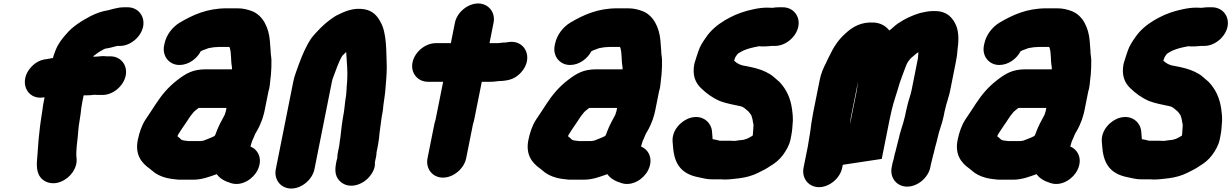

<svg xmlns="http://www.w3.org/2000/svg" viewBox="-20 -829 7106 1108"><path d="M232.3 -267H237.3L231.5 -238C228.7 -224 226.5 -209.7 224.9 -195C218.8 -152.1 211.1 -109.4 207.4 -67L202.6 -23C199.8 20.7 196.2 62.8 193 105C190 158.3 203 197.7 241.6 217.5C301.4 248.1 369.4 209.7 399.8 164C418.3 136 425.5 107.7 421.2 79C418 41.9 424.9 -4.2 429.4 -47C431.9 -71.6 432.9 -99.5 438.4 -127L445.1 -171C447.4 -193.5 449.8 -214.6 454.5 -238L462.7 -279H482.7C496.7 -279 510.2 -280 523.3 -282H526.3C534.2 -281.3 541.8 -281 549.1 -281H572.1C632.1 -281 693.4 -332.7 705.5 -393C717.5 -453.3 676.6 -504 616.6 -504H593.6C590.3 -504 586.4 -504.3 581.8 -505C564.6 -505.9 545.4 -502 527.2 -502H517.2C518.2 -503.3 519.9 -505.3 522.4 -508C539.1 -520.4 555.2 -532.5 574.2 -542C580.2 -544.2 585.8 -549 591.6 -549C611.4 -551.7 636.6 -558.6 656.6 -564H672.6C732.3 -564 793.9 -615.6 805.9 -675.5C817.8 -735.4 776.8 -787 717.1 -787H693.1C679.1 -787 664 -785 647.9 -781L626.9 -776C619.9 -774 612.5 -772 604.7 -770C563.9 -763.4 535 -752.1 500.7 -735C451.4 -708.5 399.7 -677.2 363.6 -634C338.3 -606.4 315.3 -575.8 300.6 -539C296 -524.1 288.8 -509.8 285.6 -494C282.2 -493.3 279.1 -493 276.4 -493C265.7 -490.4 260.3 -489.5 249.4 -488C213.1 -483.6 185.6 -470 159.7 -442C84.6 -360.6 134 -250.1 232.3 -267Z M1015.6 -454C1068.9 -454 1116.7 -490.7 1138.4 -533C1143.6 -535.7 1148.4 -538 1152.8 -540H1153.8C1162.5 -543.3 1172.2 -547 1183 -551C1184.5 -551.7 1186.2 -552 1188.2 -552C1204.4 -555.4 1223.7 -558 1241.4 -558H1303.4C1305.4 -554.7 1306.6 -552.3 1307 -551L1306.8 -550C1315.7 -520.4 1311.6 -478 1318 -446C1318 -443 1319.6 -434 1318.6 -429H1167.6C1092.4 -429 1053.6 -405.3 1003.3 -367C950.2 -325.6 916.3 -285.2 878.5 -228L866.9 -210C849.8 -184.5 835.1 -161 818.4 -137C798.5 -105.9 783.8 -64.3 775.2 -21C758.4 63.2 795.9 110.5 843.3 144C847.9 147.3 850.8 149.7 851.9 151L874.3 169C898.2 185.3 931.6 198.1 967.5 203L984.1 205C992.5 206.3 1001.3 207.3 1010.5 208H1094.5C1147 208 1190.3 190.2 1230.9 176C1249.1 202.1 1278.1 217.3 1313.5 228C1376.5 247.8 1443.1 201.8 1466.7 152C1498.5 87.3 1468.3 33.4 1425.6 17L1426.2 14C1428.1 4.8 1432.5 -7 1435.2 -16C1445.3 -34.9 1449.4 -54.2 1461.2 -71C1474.1 -92.5 1484.5 -115.7 1492.8 -139L1498.3 -157C1501.8 -167.7 1504.7 -179 1507.1 -191L1529.7 -304C1530.4 -307.3 1531.2 -310 1532.3 -312C1537.2 -331.2 1538.5 -355.6 1540.7 -374L1543.5 -398C1545.8 -429.8 1547.1 -452.5 1546.4 -483C1545.6 -504.6 1541.8 -514.7 1541.8 -535C1540.5 -555.2 1538.7 -572.8 1537.4 -593C1531.6 -667.2 1498.7 -740 1433.7 -765C1409.6 -773.6 1384.5 -781 1350.9 -781H1287.9C1174.6 -781 1093.4 -743.3 1016.4 -698C977.3 -674 939.8 -630.2 928.8 -575L927 -566C915 -505.7 955.7 -454 1015.6 -454ZM1287.1 -206 1283.3 -187C1281.5 -181 1279.7 -175.7 1278.1 -171C1277.6 -168.3 1276.3 -165.3 1274.3 -162C1267.5 -146.8 1256.2 -130 1250.4 -117L1240 -95C1237.2 -87.7 1234 -80 1230.4 -72C1226.8 -63.3 1222 -42 1213.4 -42C1200.8 -34.6 1180.4 -28.4 1166.4 -22C1159.8 -19.9 1153.3 -16 1144.2 -16C1141.4 -15.3 1139 -15 1137 -15H1066C1064 -15 1061.7 -15.3 1059.2 -16L1043.6 -18C1038.1 -18 1026.7 -21.6 1023.2 -26C1018.3 -31.3 1012 -36.7 1004.4 -42L1005 -45C1005.4 -47 1006.1 -49 1007.2 -51C1020.1 -71.6 1031.3 -89.1 1046 -110C1061.5 -131 1073.7 -154.4 1090.7 -174C1100.1 -187.4 1110.6 -193.1 1126.1 -206Z M1794.7 147 1895.7 -359C1897.3 -367 1899.3 -374 1901.9 -380C1917.9 -422.9 1933.7 -471.2 1955.2 -507C1964.5 -514.8 1970.6 -523.2 1977.6 -529L1978.8 -515C1981.2 -467.3 1987.4 -415.4 1983.5 -363C1979.1 -322.9 1981.1 -291.1 1972.7 -249C1968.4 -212.3 1966.4 -187.1 1959.1 -151C1957 -137 1954.8 -122.7 1952.6 -108C1948.1 -78.5 1946.3 -41.8 1940.8 -14C1940 -6.7 1939 1.7 1937.8 11L1929.4 53C1927.6 62.3 1926.6 72.3 1926.4 83C1924.8 87.7 1923.6 92.3 1922.6 97L1919.6 112C1909.2 164.3 1918 197.4 1947.7 222C1994.8 261 2066.5 240.7 2108.1 195C2130.2 170.7 2147.1 137.7 2143.2 109L2145.6 97C2148.8 81.2 2152.9 67.9 2153 50L2161.8 6C2163.8 -7.3 2165.7 -20 2167.4 -32L2170.2 -61L2174.2 -91C2175.2 -99.7 2176.6 -110 2178.4 -122L2182.7 -154C2188.3 -181.8 2191.4 -201.5 2192.9 -225C2196 -248.9 2202.4 -287.3 2203.9 -310C2207.7 -352.9 2211.7 -400.5 2212 -441C2208.5 -532.9 2213 -638.3 2175.3 -703C2156.8 -738.4 2131.1 -766 2085.7 -775C2019.6 -787.2 1967.4 -762.5 1920.5 -739C1900.3 -727.5 1861.4 -698.5 1845.1 -682C1840.1 -676.7 1834.8 -671.7 1829.2 -667C1812.4 -649.4 1789.9 -626.6 1775 -606C1746.3 -563 1724.5 -512.4 1704.2 -457C1694.3 -427.2 1679.6 -394 1672.7 -359L1571.7 147C1559.6 207.5 1600.4 259 1660.8 259C1721.2 259 1782.6 207.5 1794.7 147Z M2605.3 -698 2581.8 -580H2494.8C2434.2 -580 2372.6 -528.9 2360.5 -468.5C2348.5 -408.1 2389.7 -357 2450.3 -357H2537.3L2493.5 -138C2490.2 -128 2487.7 -118.7 2486 -110L2447.2 84C2435.1 144.5 2476 196 2536.4 196C2596.8 196 2658.1 144.5 2670.2 84L2709.4 -112C2712.8 -122.7 2715.5 -132.7 2717.3 -142L2760.3 -357H2808.3C2818.9 -357 2829.7 -357.7 2840.7 -359L2857.1 -361C2869.1 -361 2881.9 -362 2895.7 -364L2907.1 -366C2938.1 -371.3 2965 -386.7 2987.8 -412C3062.2 -495 3009.5 -602.7 2912 -586L2901.6 -584C2891.6 -584 2881.5 -583.3 2871.2 -582L2854.8 -580H2804.8L2828.3 -698C2840.3 -757.7 2798.9 -809 2739 -809C2679.1 -809 2617.3 -757.7 2605.3 -698Z M3269.6 -454C3322.9 -454 3370.7 -490.7 3392.4 -533C3397.6 -535.7 3402.4 -538 3406.8 -540H3407.8C3416.5 -543.3 3426.2 -547 3437 -551C3438.5 -551.7 3440.2 -552 3442.2 -552C3458.4 -555.4 3477.7 -558 3495.4 -558H3557.4C3559.4 -554.7 3560.6 -552.3 3561 -551L3560.8 -550C3569.7 -520.4 3565.6 -478 3572 -446C3572 -443 3573.6 -434 3572.6 -429H3421.6C3346.4 -429 3307.6 -405.3 3257.3 -367C3204.2 -325.6 3170.3 -285.2 3132.5 -228L3120.9 -210C3103.8 -184.5 3089.1 -161 3072.4 -137C3052.5 -105.9 3037.8 -64.3 3029.2 -21C3012.4 63.2 3049.9 110.5 3097.3 144C3101.9 147.3 3104.8 149.7 3105.9 151L3128.3 169C3152.2 185.3 3185.6 198.1 3221.5 203L3238.1 205C3246.5 206.3 3255.3 207.3 3264.5 208H3348.5C3401 208 3444.3 190.2 3484.9 176C3503.1 202.1 3532.1 217.3 3567.5 228C3630.5 247.8 3697.1 201.8 3720.7 152C3752.5 87.3 3722.3 33.4 3679.6 17L3680.2 14C3682.1 4.8 3686.5 -7 3689.2 -16C3699.3 -34.9 3703.4 -54.2 3715.2 -71C3728.1 -92.5 3738.5 -115.7 3746.8 -139L3752.3 -157C3755.8 -167.7 3758.7 -179 3761.1 -191L3783.7 -304C3784.4 -307.3 3785.2 -310 3786.3 -312C3791.2 -331.2 3792.5 -355.6 3794.7 -374L3797.5 -398C3799.8 -429.8 3801.1 -452.5 3800.4 -483C3799.6 -504.6 3795.8 -514.7 3795.8 -535C3794.5 -555.2 3792.7 -572.8 3791.4 -593C3785.6 -667.2 3752.7 -740 3687.7 -765C3663.6 -773.6 3638.5 -781 3604.9 -781H3541.9C3428.6 -781 3347.4 -743.3 3270.4 -698C3231.3 -674 3193.8 -630.2 3182.8 -575L3181 -566C3169 -505.7 3209.7 -454 3269.6 -454ZM3541.1 -206 3537.3 -187C3535.5 -181 3533.7 -175.7 3532.1 -171C3531.6 -168.3 3530.3 -165.3 3528.3 -162C3521.5 -146.8 3510.2 -130 3504.4 -117L3494 -95C3491.2 -87.7 3488 -80 3484.4 -72C3480.8 -63.3 3476 -42 3467.4 -42C3454.8 -34.6 3434.4 -28.4 3420.4 -22C3413.8 -19.9 3407.3 -16 3398.2 -16C3395.4 -15.3 3393 -15 3391 -15H3320C3318 -15 3315.7 -15.3 3313.2 -16L3297.6 -18C3292.1 -18 3280.7 -21.6 3277.2 -26C3272.3 -31.3 3266 -36.7 3258.4 -42L3259 -45C3259.4 -47 3260.1 -49 3261.2 -51C3274.1 -71.6 3285.3 -89.1 3300 -110C3315.5 -131 3327.7 -154.4 3344.7 -174C3354.1 -187.4 3364.6 -193.1 3380.1 -206Z M4217 -481C4219.6 -487 4221.8 -493 4223.6 -499C4226.6 -503.7 4229.9 -508.7 4233.6 -514C4240 -523.2 4257.6 -530.1 4267 -536C4296 -549.2 4324.4 -555.3 4359.2 -562H4362.2C4366.9 -562 4372.8 -561.7 4380 -561C4394.7 -561 4409.1 -561.7 4423.4 -563C4426.2 -563.7 4428.3 -564 4429.6 -564H4452.6C4513.1 -564 4574.8 -615.1 4586.9 -675.5C4598.9 -735.9 4557.7 -787 4497.1 -787H4474.1C4463.4 -787 4451.6 -786 4438.5 -784H4433.5C4423.6 -784.7 4414.7 -785 4406.7 -785C4378.4 -785 4352 -780.8 4325.7 -775C4278.3 -765.3 4231.6 -749 4192.3 -728L4163.1 -712C4119.7 -685.5 4082.8 -655.8 4053.2 -612C4037.3 -589.3 4019.7 -562.7 4010.8 -535C4003.3 -512 3993.6 -485.5 3987 -461C3974 -395.9 3992.9 -350.7 4025.9 -320C4056 -290.6 4090.8 -264.8 4134.1 -246C4170.1 -231.7 4217.7 -224 4257.9 -215C4272.5 -209.8 4281.3 -201.2 4290.5 -193C4299.9 -187.8 4309.1 -172.4 4315.7 -164C4319.7 -150.7 4323.4 -140.9 4325 -125C4326.5 -115.9 4329.8 -109.1 4328 -100C4327.2 -84.1 4326.2 -68.6 4324.8 -54L4323.2 -46C4313.3 -39.2 4299.8 -33.1 4289.6 -28C4288.9 -28 4287.9 -27.7 4286.4 -27C4277.4 -24.2 4268.1 -21 4260.2 -21L4241.8 -19C4235.7 -18.3 4229.1 -17.3 4222.2 -16H4217.2C4208 -16.7 4198.1 -17 4187.4 -17H4133.4C4120.1 -20.5 4109.2 -23.4 4092.2 -26C4091.5 -29.3 4091.3 -33.3 4091.6 -38L4088.6 -73C4083.6 -121.5 4036.2 -168.4 3965.8 -149.5C3913.2 -135.3 3856.5 -78.9 3861.4 -12L3864.4 23C3872.5 120 3913.7 175.2 4011.3 194C4038.6 199.7 4059.5 206 4092.9 206H4142.9C4150.2 206 4156.8 206.3 4162.7 207C4190.2 207 4220.3 202.4 4245.1 200C4284.2 195.2 4323.9 184.4 4355.5 168C4378.6 156.6 4403 144.9 4424 130C4453.4 112.8 4477.2 93.4 4497.8 66C4516.6 40.3 4535.1 9.6 4542 -25L4546.2 -46C4552.4 -77.1 4553.2 -103.3 4555.4 -132C4556.1 -160.4 4553.5 -174.2 4550.7 -199C4542 -264.1 4517 -315.9 4477.3 -357C4463.8 -369.1 4455.7 -375.5 4444.9 -385C4430.6 -398.3 4416.4 -404.7 4399.6 -414C4366.8 -430.2 4326.7 -440.1 4283.4 -448C4254.9 -451.2 4233 -462.5 4217.4 -478H4216.4Z M4885.2 -111C4885.2 -114.3 4885.5 -117.7 4886.2 -121C4887.1 -129 4888.3 -138.3 4889.7 -149L4931.9 -360C4929.7 -349.4 4929.4 -337.4 4927.1 -326C4925.9 -316.7 4924.4 -307.3 4922.5 -298ZM5214.3 -212C5211.7 -202 5209.5 -192.7 5207.7 -184L5203.3 -162C5202.1 -156 5200.5 -149.7 5198.5 -143L5191.4 -117C5184.4 -92.3 5173.8 -63.9 5168.4 -37C5164.6 -17.9 5153.2 18.8 5149 40L5148.4 43C5145.1 53 5142.2 64 5139.8 76L5137.4 88C5135 96.7 5132.8 104.7 5130.6 112L5125.8 136C5113.8 196.5 5154.6 248 5215 248C5275.4 248 5336.8 196.5 5348.8 136L5352.2 119C5354.9 105.8 5359.9 90.6 5362.8 76L5364.2 69C5367.6 59 5370.1 49.3 5372 40C5376.7 16.4 5386 -9.9 5390.6 -33C5398.9 -74.8 5416.9 -114.5 5425.3 -157L5430.7 -184C5432.1 -190.7 5433.9 -198.3 5436.3 -207C5439.1 -220.9 5443.4 -233.3 5447.1 -246L5453.9 -270C5457.5 -281.3 5460.6 -293.3 5463.1 -306L5495.8 -470C5498.4 -482.7 5500.6 -495.3 5502.4 -508L5505.2 -537C5513 -592.7 5513.3 -637.4 5500 -676C5482.2 -722.2 5447.3 -765 5377.7 -765H5360.7C5336.4 -765 5312 -758.6 5289.5 -754C5243.2 -740.2 5199.8 -719.3 5162.5 -694C5143.7 -681.5 5131.1 -666.9 5112.4 -653C5090 -681 5060.3 -696.3 5023.5 -699C4950.9 -703.3 4901.5 -675.8 4859 -636C4817.8 -600.2 4789.3 -555.1 4764.2 -502L4754.2 -482L4747 -466C4731.8 -437.4 4717.8 -405 4710.3 -367L4673.3 -182C4670.8 -169.3 4668.5 -156.3 4666.5 -143C4659.2 -106.3 4658.2 -76.4 4651 -40C4647.7 -23.7 4645.3 -1.4 4641.8 16L4617.2 139C4605.2 199.5 4646 251 4706.4 251C4766.8 251 4828.2 199.5 4840.2 139L4843.6 122L5068.4 88L5112.1 -131C5116.3 -151.7 5120.7 -172 5125.3 -192C5138.4 -247.7 5157.1 -297.1 5171.9 -350C5183.9 -385.2 5195 -413.5 5206.8 -445C5213.9 -465.7 5223.2 -478.3 5236.4 -493C5247.6 -502.3 5257.7 -511 5266.6 -519C5270.8 -522.5 5275.2 -525.4 5280.2 -527C5280.3 -524.3 5280.1 -521.3 5279.4 -518L5276.8 -490L5240.7 -309C5233.9 -275.2 5221.2 -246.2 5214.3 -212Z M5746.6 -454C5799.9 -454 5847.7 -490.7 5869.4 -533C5874.6 -535.7 5879.4 -538 5883.8 -540H5884.8C5893.5 -543.3 5903.2 -547 5914 -551C5915.5 -551.7 5917.2 -552 5919.2 -552C5935.4 -555.4 5954.7 -558 5972.4 -558H6034.4C6036.4 -554.7 6037.6 -552.3 6038 -551L6037.8 -550C6046.7 -520.4 6042.6 -478 6049 -446C6049 -443 6050.6 -434 6049.6 -429H5898.6C5823.4 -429 5784.6 -405.3 5734.3 -367C5681.2 -325.6 5647.3 -285.2 5609.5 -228L5597.9 -210C5580.8 -184.5 5566.1 -161 5549.4 -137C5529.5 -105.9 5514.8 -64.3 5506.2 -21C5489.4 63.2 5526.9 110.5 5574.3 144C5578.9 147.3 5581.8 149.7 5582.9 151L5605.3 169C5629.2 185.3 5662.6 198.1 5698.5 203L5715.1 205C5723.5 206.3 5732.3 207.3 5741.5 208H5825.5C5878 208 5921.3 190.2 5961.9 176C5980.1 202.1 6009.1 217.3 6044.5 228C6107.5 247.8 6174.1 201.8 6197.7 152C6229.5 87.3 6199.3 33.4 6156.6 17L6157.2 14C6159.1 4.8 6163.5 -7 6166.2 -16C6176.3 -34.9 6180.4 -54.2 6192.2 -71C6205.1 -92.5 6215.5 -115.7 6223.8 -139L6229.3 -157C6232.8 -167.7 6235.7 -179 6238.1 -191L6260.7 -304C6261.4 -307.3 6262.2 -310 6263.3 -312C6268.2 -331.2 6269.5 -355.6 6271.7 -374L6274.5 -398C6276.8 -429.8 6278.1 -452.5 6277.4 -483C6276.6 -504.6 6272.8 -514.7 6272.8 -535C6271.5 -555.2 6269.7 -572.8 6268.4 -593C6262.6 -667.2 6229.7 -740 6164.7 -765C6140.6 -773.6 6115.5 -781 6081.9 -781H6018.9C5905.6 -781 5824.4 -743.3 5747.4 -698C5708.3 -674 5670.8 -630.2 5659.8 -575L5658 -566C5646 -505.7 5686.7 -454 5746.6 -454ZM6018.1 -206 6014.3 -187C6012.5 -181 6010.7 -175.7 6009.1 -171C6008.6 -168.3 6007.3 -165.3 6005.3 -162C5998.5 -146.8 5987.2 -130 5981.4 -117L5971 -95C5968.2 -87.7 5965 -80 5961.4 -72C5957.8 -63.3 5953 -42 5944.4 -42C5931.8 -34.6 5911.4 -28.4 5897.4 -22C5890.8 -19.9 5884.3 -16 5875.2 -16C5872.4 -15.3 5870 -15 5868 -15H5797C5795 -15 5792.7 -15.3 5790.2 -16L5774.6 -18C5769.1 -18 5757.7 -21.6 5754.2 -26C5749.3 -31.3 5743 -36.7 5735.4 -42L5736 -45C5736.4 -47 5737.1 -49 5738.2 -51C5751.1 -71.6 5762.3 -89.1 5777 -110C5792.5 -131 5804.7 -154.4 5821.7 -174C5831.1 -187.4 5841.6 -193.1 5857.1 -206Z M6694 -481C6696.6 -487 6698.8 -493 6700.6 -499C6703.6 -503.7 6706.9 -508.7 6710.6 -514C6717 -523.2 6734.6 -530.1 6744 -536C6773 -549.2 6801.4 -555.3 6836.2 -562H6839.2C6843.9 -562 6849.8 -561.7 6857 -561C6871.7 -561 6886.1 -561.7 6900.4 -563C6903.2 -563.7 6905.3 -564 6906.6 -564H6929.6C6990.1 -564 7051.8 -615.1 7063.9 -675.5C7075.9 -735.9 7034.7 -787 6974.1 -787H6951.1C6940.4 -787 6928.6 -786 6915.5 -784H6910.5C6900.6 -784.7 6891.7 -785 6883.7 -785C6855.4 -785 6829 -780.8 6802.7 -775C6755.3 -765.3 6708.6 -749 6669.3 -728L6640.1 -712C6596.7 -685.5 6559.8 -655.8 6530.2 -612C6514.3 -589.3 6496.7 -562.7 6487.8 -535C6480.3 -512 6470.6 -485.5 6464 -461C6451 -395.9 6469.9 -350.7 6502.9 -320C6533 -290.6 6567.8 -264.8 6611.1 -246C6647.1 -231.7 6694.7 -224 6734.9 -215C6749.5 -209.8 6758.3 -201.2 6767.5 -193C6776.9 -187.8 6786.1 -172.4 6792.7 -164C6796.7 -150.7 6800.4 -140.9 6802 -125C6803.5 -115.9 6806.8 -109.1 6805 -100C6804.2 -84.1 6803.2 -68.6 6801.8 -54L6800.2 -46C6790.3 -39.2 6776.8 -33.1 6766.6 -28C6765.9 -28 6764.9 -27.7 6763.4 -27C6754.4 -24.2 6745.1 -21 6737.2 -21L6718.8 -19C6712.7 -18.3 6706.1 -17.3 6699.2 -16H6694.2C6685 -16.7 6675.1 -17 6664.4 -17H6610.4C6597.1 -20.5 6586.2 -23.4 6569.2 -26C6568.5 -29.3 6568.3 -33.3 6568.6 -38L6565.6 -73C6560.6 -121.5 6513.2 -168.4 6442.8 -149.5C6390.2 -135.3 6333.5 -78.9 6338.4 -12L6341.4 23C6349.5 120 6390.7 175.2 6488.3 194C6515.6 199.7 6536.5 206 6569.9 206H6619.9C6627.2 206 6633.8 206.3 6639.7 207C6667.2 207 6697.3 202.4 6722.1 200C6761.2 195.2 6800.9 184.4 6832.5 168C6855.6 156.6 6880 144.9 6901 130C6930.4 112.8 6954.2 93.4 6974.8 66C6993.6 40.3 7012.1 9.6 7019 -25L7023.2 -46C7029.4 -77.1 7030.2 -103.3 7032.4 -132C7033.1 -160.4 7030.5 -174.2 7027.7 -199C7019 -264.1 6994 -315.9 6954.3 -357C6940.8 -369.1 6932.7 -375.5 6921.9 -385C6907.6 -398.3 6893.4 -404.7 6876.6 -414C6843.8 -430.2 6803.7 -440.1 6760.4 -448C6731.9 -451.2 6710 -462.5 6694.4 -478H6693.4Z"/></svg>

Font: Smoothie
Style: BlkIt
Weight: 900
Foundry: Cannot Into Space Fonts
Version: Version 0.8